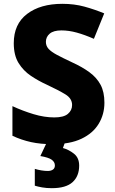

<svg xmlns="http://www.w3.org/2000/svg" viewBox="-20 -744 603 1004"><path d="M526 -207Q526 -146 496 -96.5Q466 -47 406 -18.5Q346 10 255 10Q192 10 142 -1Q92 -12 45 -34V-189Q99 -164 155.5 -147Q212 -130 264 -130Q313 -130 335 -148.5Q357 -167 357 -195Q357 -229 322 -250.5Q287 -272 223 -302Q181 -321 141.5 -347.5Q102 -374 77 -414.5Q52 -455 52 -518Q52 -618 121.5 -671Q191 -724 306 -724Q368 -724 421 -709.5Q474 -695 525 -674L471 -541Q423 -562 381.5 -573.5Q340 -585 301 -585Q260 -585 240 -568Q220 -551 220 -525Q220 -504 234 -488.5Q248 -473 278 -457Q308 -441 357 -418Q410 -394 448 -366Q486 -338 506 -300.5Q526 -263 526 -207ZM394 122Q394 177 359.5 208.5Q325 240 251 240Q223 240 200.5 236Q178 232 162 227V139Q178 144 196 147Q214 150 230 150Q246 150 256.5 143Q267 136 267 121Q267 103 250 91Q233 79 191 72L225 0H320L309 30Q339 38 366.5 59.5Q394 81 394 122Z"/></svg>

Font: Noto Sans Gujarati UI ExtraBold
Style: Regular
Weight: 800
Designer: Jelle Bosma - Monotype Design Team, Universal Thirst
Foundry: Monotype Imaging Inc.
Version: Version 2.106; ttfautohint (v1.8.4.7-5d5b)